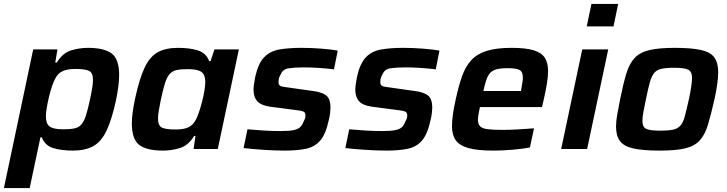

<svg xmlns="http://www.w3.org/2000/svg" viewBox="-36 -763 3723 983"><path d="M-16 200 134 -510H258L247 -443H255Q285 -492 328 -505Q371 -518 414 -518Q498 -518 536 -489Q574 -460 574 -379Q574 -354 570 -322Q566 -290 558 -250Q536 -149 509 -93Q482 -37 441 -14.5Q400 8 337 8Q278 8 236 -5Q194 -18 178 -60H171L116 200ZM287 -101Q322 -101 344.5 -105.5Q367 -110 380.5 -125.5Q394 -141 404 -172Q414 -203 425 -255Q440 -323 440 -354Q440 -391 419.5 -400.5Q399 -410 350 -410Q308 -410 284 -398.5Q260 -387 247 -361Q239 -347 230.5 -322Q222 -297 215 -268Q208 -239 203.5 -212Q199 -185 199 -167Q199 -130 218 -115.5Q237 -101 287 -101Z M799 8Q715 8 677 -21Q639 -50 639 -131Q639 -180 656 -260Q678 -361 704.5 -417Q731 -473 771.5 -495.5Q812 -518 876 -518Q935 -518 977 -505Q1019 -492 1035 -450H1042L1062 -510H1187L1079 0H955L965 -67H958Q928 -18 885 -5Q842 8 799 8ZM863 -100Q905 -100 929 -111.5Q953 -123 966 -149Q974 -163 982.5 -188Q991 -213 998.5 -242Q1006 -271 1010.5 -298Q1015 -325 1015 -343Q1015 -380 995.5 -394.5Q976 -409 926 -409Q891 -409 869 -404.5Q847 -400 833 -384.5Q819 -369 809 -338Q799 -307 788 -255Q781 -221 777 -197Q773 -173 773 -156Q773 -119 793.5 -109.5Q814 -100 863 -100Z M1422 8Q1371 8 1312 4Q1253 0 1211 -5L1231 -101Q1275 -97 1317.5 -94.5Q1360 -92 1399 -92Q1442 -92 1465.5 -96.5Q1489 -101 1500.5 -112Q1512 -123 1519 -142Q1528 -158 1528 -173Q1528 -188 1516 -192.5Q1504 -197 1475 -200L1345 -217Q1299 -224 1280.5 -245.5Q1262 -267 1262 -304Q1262 -314 1264.5 -332.5Q1267 -351 1271 -371Q1286 -438 1316 -469.5Q1346 -501 1393.5 -509.5Q1441 -518 1508 -518Q1556 -518 1608.5 -514Q1661 -510 1693 -504L1674 -408Q1633 -413 1593 -415.5Q1553 -418 1520 -418Q1473 -418 1442.5 -413.5Q1412 -409 1401 -382Q1396 -374 1393 -364.5Q1390 -355 1390 -342Q1390 -327 1400.5 -322.5Q1411 -318 1440 -315L1567 -297Q1609 -292 1632.5 -275.5Q1656 -259 1656 -211Q1656 -201 1654 -183.5Q1652 -166 1647 -147Q1632 -77 1604 -44Q1576 -11 1531 -1.5Q1486 8 1422 8Z M1943 8Q1892 8 1833 4Q1774 0 1732 -5L1752 -101Q1796 -97 1838.5 -94.5Q1881 -92 1920 -92Q1963 -92 1986.5 -96.5Q2010 -101 2021.5 -112Q2033 -123 2040 -142Q2049 -158 2049 -173Q2049 -188 2037 -192.5Q2025 -197 1996 -200L1866 -217Q1820 -224 1801.5 -245.5Q1783 -267 1783 -304Q1783 -314 1785.5 -332.5Q1788 -351 1792 -371Q1807 -438 1837 -469.5Q1867 -501 1914.5 -509.5Q1962 -518 2029 -518Q2077 -518 2129.5 -514Q2182 -510 2214 -504L2195 -408Q2154 -413 2114 -415.5Q2074 -418 2041 -418Q1994 -418 1963.5 -413.5Q1933 -409 1922 -382Q1917 -374 1914 -364.5Q1911 -355 1911 -342Q1911 -327 1921.5 -322.5Q1932 -318 1961 -315L2088 -297Q2130 -292 2153.5 -275.5Q2177 -259 2177 -211Q2177 -201 2175 -183.5Q2173 -166 2168 -147Q2153 -77 2125 -44Q2097 -11 2052 -1.5Q2007 8 1943 8Z M2490 8Q2408 8 2362 -5Q2316 -18 2297 -45.5Q2278 -73 2278 -117Q2278 -144 2283 -178.5Q2288 -213 2297 -254Q2312 -323 2329.5 -372.5Q2347 -422 2376.5 -454.5Q2406 -487 2455.5 -502.5Q2505 -518 2584 -518Q2656 -518 2696.5 -505.5Q2737 -493 2753.5 -467Q2770 -441 2770 -401Q2770 -372 2764 -334.5Q2758 -297 2748 -254L2739 -215H2421Q2417 -195 2414 -178.5Q2411 -162 2411 -150Q2411 -128 2422 -116.5Q2433 -105 2461 -101.5Q2489 -98 2540 -98Q2572 -98 2616.5 -100.5Q2661 -103 2698 -106L2677 -8Q2642 -1 2589.5 3.5Q2537 8 2490 8ZM2439 -297H2631L2633 -307Q2636 -326 2638.5 -340Q2641 -354 2641 -365Q2641 -397 2622.5 -405.5Q2604 -414 2563 -414Q2519 -414 2496 -405Q2473 -396 2461 -371Q2449 -346 2439 -297Z M2968 -628 2992 -743H3129L3105 -628ZM2837 0 2945 -510H3078L2970 0Z M3342 8Q3255 8 3206.5 -3Q3158 -14 3138 -41Q3118 -68 3118 -115Q3118 -142 3124 -176Q3130 -210 3139 -255Q3155 -335 3170.5 -386Q3186 -437 3213 -466Q3240 -495 3288.5 -506.5Q3337 -518 3418 -518Q3505 -518 3553.5 -507Q3602 -496 3621.5 -468.5Q3641 -441 3641 -394Q3641 -342 3622 -255Q3604 -175 3588.5 -124Q3573 -73 3546.5 -44Q3520 -15 3472.5 -3.5Q3425 8 3342 8ZM3347 -94Q3387 -94 3411 -99.5Q3435 -105 3448.5 -121Q3462 -137 3470.5 -169Q3479 -201 3491 -255Q3499 -293 3503 -320Q3507 -347 3507 -365Q3507 -397 3487 -406.5Q3467 -416 3414 -416Q3373 -416 3349.5 -410.5Q3326 -405 3313 -389Q3300 -373 3291 -341Q3282 -309 3271 -255Q3263 -216 3258 -189Q3253 -162 3253 -144Q3253 -112 3273 -103Q3293 -94 3347 -94Z"/></svg>

Font: Saira SemiBold
Style: Italic
Weight: 600
Italic angle: -12°
Designer: Hector Gatti with collaboration of the Omnibus-Type team
Foundry: Omnibus-Type
Version: Version 1.100; ttfautohint (v1.8.3)